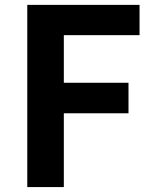

<svg xmlns="http://www.w3.org/2000/svg" viewBox="-20 -760 625 780"><path d="M90.8 0V-740.2H546.9V-617.2H239.3V-423.8H502V-299.8H239.3V0Z"/></svg>

Font: Gen Shin Gothic Bold
Style: Bold
Weight: 700
Designer: [Source Han Sans]
Ryoko NISHIZUKA  (kana & ideographs); Paul D. Hunt (Latin, Greek & Cyrillic); Wenlong ZHANG  (bopomofo
Version: Version 1.002.20150607